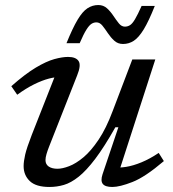

<svg xmlns="http://www.w3.org/2000/svg" viewBox="-20 -734 689 764"><path d="M388 -40.5 451 -227.5H439Q395 -149.5 359.2 -102.2Q323.5 -55 293 -30.8Q262.5 -6.5 234.2 1.8Q206 10 177 10Q123 10 98.5 -13.5Q74 -37 74 -73Q74 -91.5 80.2 -118.8Q86.5 -146 106.5 -197.5L208.5 -456.5L223.5 -427Q202 -428.5 174.5 -421.2Q147 -414 115.2 -398.2Q83.5 -382.5 48.5 -357L25 -391Q80 -439.5 122.2 -464.8Q164.5 -490 196.2 -498.8Q228 -507.5 251 -507.5Q282 -507.5 292.8 -491Q303.5 -474.5 287 -434L175.5 -151Q169 -134.5 165 -120.8Q161 -107 161 -97Q161 -80 174 -71.2Q187 -62.5 208.5 -62.5Q228.5 -62.5 255.2 -72.8Q282 -83 312 -108Q342 -133 372.2 -178Q402.5 -223 428.5 -292.5L506.5 -497.5H598L449.5 -38.5L431 -68Q453.5 -65.5 481.8 -70Q510 -74.5 543.2 -88.2Q576.5 -102 611.5 -125.5L632 -93Q557.5 -29.5 507 -9.8Q456.5 10 427 10Q398.5 10 389 -2.2Q379.5 -14.5 388 -40.5ZM596 -710.5Q572 -650 552 -617.2Q532 -584.5 512.5 -571.8Q493 -559 469.5 -559Q449 -559 434.8 -572Q420.5 -585 409.2 -602Q398 -619 387.5 -632Q377 -645 363.5 -645Q353 -645 343.8 -639Q334.5 -633 323.5 -615.5Q312.5 -598 297 -562H244.5Q269 -622.5 288.8 -655.5Q308.5 -688.5 328.2 -701.2Q348 -714 371 -714Q391.5 -714 405.8 -701Q420 -688 431.2 -671Q442.5 -654 453 -641Q463.5 -628 477 -628Q488 -628 497.2 -633.8Q506.5 -639.5 517.2 -657.5Q528 -675.5 543.5 -710.5Z"/></svg>

Font: Newsreader 8pt
Style: Italic
Weight: 400
Italic angle: -17°
Version: Version 1.003